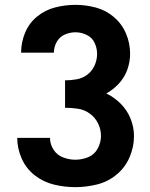

<svg xmlns="http://www.w3.org/2000/svg" viewBox="-20 -763 616 791"><path d="M290 8Q335 8 379.5 -3Q424 -14 459.5 -43Q495 -72 513.5 -114.5Q532 -157 532 -202Q532 -239 518 -274Q504 -309 477.5 -335.5Q451 -362 418 -378Q447 -394 470 -419Q493 -444 504.5 -476Q516 -508 516 -542Q516 -585 499 -625Q482 -665 449 -693Q416 -721 374.5 -732Q333 -743 291 -743Q249 -743 207.5 -732.5Q166 -722 133 -695Q100 -668 83.5 -628.5Q67 -589 67 -547V-546H202Q202 -569 213.5 -590Q225 -611 246.5 -620.5Q268 -630 291 -630Q314 -630 336.5 -619.5Q359 -609 369.5 -587Q380 -565 380 -541Q380 -517 370 -494Q360 -471 340.5 -456Q321 -441 297 -436.5Q273 -432 248 -432V-319Q275 -319 301.5 -315Q328 -311 350 -295Q372 -279 384 -254.5Q396 -230 396 -203Q396 -176 382.5 -151Q369 -126 343.5 -115.5Q318 -105 290 -105Q265 -105 240 -114.5Q215 -124 200.5 -146.5Q186 -169 186 -195H51Q51 -151 69.5 -109.5Q88 -68 123.5 -40.5Q159 -13 202.5 -2.5Q246 8 290 8Z"/></svg>

Font: Iosevka Sparkle Extrabold
Style: Regular
Weight: 800
Designer: Belleve Invis
Foundry: Belleve Invis
Version: Version 4.5.0; ttfautohint (v1.8.3)